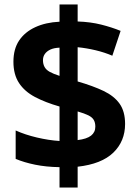

<svg xmlns="http://www.w3.org/2000/svg" viewBox="-20 -780 615 858"><path d="M246 -33Q186 -34 137 -44Q88 -54 50 -70V-197Q92 -178 145 -165.5Q198 -153 246 -150V-304Q183 -322 136.5 -346.5Q90 -371 65 -409Q40 -447 40 -504Q40 -561 65.5 -599Q91 -637 137.5 -658.5Q184 -680 246 -683V-760H327V-684Q385 -682 432.5 -670Q480 -658 519 -642L482 -531Q447 -546 407 -555.5Q367 -565 327 -569V-416Q396 -396 443 -373.5Q490 -351 514.5 -316.5Q539 -282 539 -226Q539 -149 486.5 -98Q434 -47 327 -35V58H246ZM327 -154Q368 -159 387 -174Q406 -189 406 -214Q406 -232 399 -244Q392 -256 375 -264.5Q358 -273 327 -282ZM246 -567Q221 -566 205 -558.5Q189 -551 180.5 -539Q172 -527 172 -511Q172 -494 179 -481Q186 -468 202 -459Q218 -450 246 -441Z"/></svg>

Font: Noto Sans Khmer
Style: Bold
Weight: 700
Version: Version 2.003